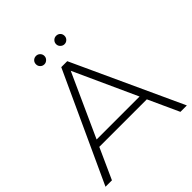

<svg xmlns="http://www.w3.org/2000/svg" viewBox="-228 -1008 1160 1160"><g transform="rotate(-45 352.5 -428.0)"><path d="M327 -700H378L700 0H645L555 -197H149L60 0H5ZM536 -240 352 -644 169 -240ZM403 -820Q403 -835 413.5 -845.5Q424 -856 439 -856Q454 -856 464.5 -846Q475 -836 475 -820Q475 -805 464.5 -794.5Q454 -784 439 -784Q425 -784 414 -794.5Q403 -805 403 -820ZM231 -820Q231 -836 241.5 -846Q252 -856 267 -856Q282 -856 292.5 -845.5Q303 -835 303 -820Q303 -805 292 -794.5Q281 -784 267 -784Q252 -784 241.5 -794.5Q231 -805 231 -820Z"/></g></svg>

Font: Goldbeck Next Light
Style: Regular
Weight: 300
Designer: Julieta Ulanovsky
Foundry: Julieta Ulanovsky
Version: Version 7.200